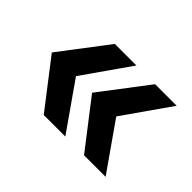

<svg xmlns="http://www.w3.org/2000/svg" viewBox="-71 -492 573 573"><g transform="rotate(45 215.5 -205.0)"><path d="M145 -55 30 -204 145 -355H236L131 -205L236 -55ZM315 -55 200 -204 315 -355H406L301 -205L406 -55Z"/></g></svg>

Font: Rokkitt SemiBold SemiBold
Style: Regular
Weight: 600
Version: Version 3.103